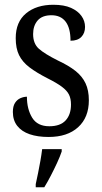

<svg xmlns="http://www.w3.org/2000/svg" viewBox="-20 -565 428 806"><path d="M184 10Q138 10 104.5 -1.5Q71 -13 52.5 -36.5Q34 -60 34 -95Q34 -119 43 -133Q52 -147 66 -153Q80 -159 93 -159Q93 -107 115 -71Q137 -35 187 -35Q233 -35 255.5 -59.5Q278 -84 278 -126Q278 -151 269.5 -168Q261 -185 239.5 -201Q218 -217 180 -236Q133 -260 103.5 -282.5Q74 -305 60 -333.5Q46 -362 46 -405Q46 -473 89.5 -509Q133 -545 204 -545Q249 -545 278 -532Q307 -519 322 -498Q337 -477 337 -452Q337 -426 321.5 -410Q306 -394 276 -394Q276 -447 255.5 -474Q235 -501 196 -501Q157 -501 138 -479Q119 -457 119 -422Q119 -382 143 -360.5Q167 -339 223 -311Q268 -290 296.5 -267.5Q325 -245 339 -215.5Q353 -186 353 -144Q353 -72 308 -31Q263 10 184 10ZM130 208Q135 185 140 160.5Q145 136 149.5 110.5Q154 85 157 61H239V71Q232 92 219.5 119Q207 146 193 173Q179 200 166 221H130Z"/></svg>

Font: Noto Serif Khmer Condensed
Style: Regular
Weight: 400
Width: 3
Designer: Danh Hong and the Monotype Design Team
Foundry: Monotype Imaging Inc.
Version: Version 2.004